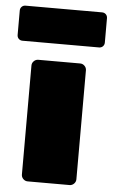

<svg xmlns="http://www.w3.org/2000/svg" viewBox="-78 -782 480 818"><g transform="rotate(5 161.5 -372.5)"><path d="M72 0Q61 0 53 -8Q45 -16 45 -27V-493Q45 -504 53 -512Q61 -520 72 -520H251Q262 -520 270 -512Q278 -504 278 -493V-27Q278 -16 270 -8Q262 0 251 0ZM-2 -595Q-12 -595 -18.5 -601.5Q-25 -608 -25 -618V-722Q-25 -732 -18.5 -738.5Q-12 -745 -2 -745H325Q335 -745 341.5 -738.5Q348 -732 348 -722V-618Q348 -608 341.5 -601.5Q335 -595 325 -595Z"/></g></svg>

Font: Rubik Black
Style: Regular
Weight: 900
Designer: Hubert and Fischer
Foundry: Hubert and Fischer
Version: Version 2.300;gftools[0.9.30]